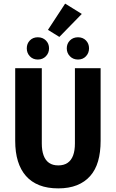

<svg xmlns="http://www.w3.org/2000/svg" viewBox="-20 -1029 640 1061"><path d="M302 12Q242 12 197.5 -5.5Q153 -23 123.5 -56.5Q94 -90 79 -138.5Q64 -187 64 -251V-652H211V-236Q211 -197 221 -170Q231 -143 251 -129Q271 -115 302 -115Q333 -115 353.5 -129Q374 -143 384 -170Q394 -197 394 -236V-652H536V-251Q536 -187 522 -138.5Q508 -90 478.5 -56.5Q449 -23 405 -5.5Q361 12 302 12ZM189 -700Q162 -700 145 -718Q128 -736 128 -762Q128 -788 145 -805.5Q162 -823 189 -823Q216 -823 233.5 -805.5Q251 -788 251 -762Q251 -736 233.5 -718Q216 -700 189 -700ZM411 -700Q384 -700 366.5 -718Q349 -736 349 -762Q349 -788 366.5 -805.5Q384 -823 411 -823Q438 -823 455 -805.5Q472 -788 472 -762Q472 -736 455 -718Q438 -700 411 -700ZM308 -825 245 -864 340 -1009 432 -952Z"/></svg>

Font: Source Code Pro ExtraLight
Style: Bold
Weight: 700
Monospace: yes
Version: Version 1.018;hotconv 1.0.116;makeotfexe 2.5.65601